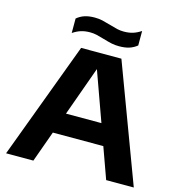

<svg xmlns="http://www.w3.org/2000/svg" viewBox="-132 -1056 1096 1172"><g transform="rotate(15 416.0 -470.0)"><path d="M645.5 0 575 -196H256L185.5 0H13L289 -740H543.5L820 0ZM303.5 -328.5H527.5L415.5 -640ZM407.5 -828.5Q379.5 -837 359.5 -841.5Q339.5 -846 318.5 -846Q286 -846 261.2 -838.2Q236.5 -830.5 210 -813V-904.5Q232 -923 258.8 -931.8Q285.5 -940.5 322.5 -940.5Q348.5 -940.5 370.5 -935.5Q392.5 -930.5 424.5 -921Q452.5 -912.5 472.5 -908Q492.5 -903.5 513.5 -903.5Q546 -903.5 571 -911.2Q596 -919 622 -936V-844.5Q600 -826.5 573.2 -818Q546.5 -809.5 509.5 -809.5Q484 -809.5 462.5 -814Q441 -818.5 407.5 -828.5Z"/></g></svg>

Font: Encode Sans Expanded
Style: Bold
Weight: 700
Width: 7
Designer: Multiple Designers
Foundry: Impallari Type
Version: Version 2.000